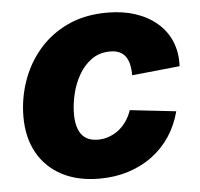

<svg xmlns="http://www.w3.org/2000/svg" viewBox="-45 -590 675 647"><g transform="rotate(-5 293.0 -266.5)"><path d="M266.6 10.7Q192.4 10.7 138.9 -17.8Q85.4 -46.4 57.1 -97.9Q28.8 -149.4 28.8 -218.3Q28.8 -280.8 49.1 -339.1Q69.3 -397.5 108.9 -443.8Q148.4 -490.2 206.5 -517.3Q264.6 -544.4 340.3 -544.4Q393.1 -544.4 435.8 -530.3Q478.5 -516.1 509 -489.7Q539.6 -463.4 554.9 -426.3Q570.3 -389.2 567.9 -343.3L406.2 -326.7Q406.2 -346.2 402.8 -362.1Q399.4 -377.9 391.6 -389.4Q383.8 -400.9 370.8 -407Q357.9 -413.1 339.4 -413.1Q302.7 -413.1 276.4 -394.3Q250 -375.5 232.7 -345.2Q215.3 -314.9 207.3 -280Q199.2 -245.1 199.2 -212.9Q199.2 -184.1 207 -163.1Q214.8 -142.1 231.2 -131.3Q247.6 -120.6 272.5 -120.6Q292 -120.6 309.8 -127Q327.6 -133.3 342.8 -145Q357.9 -156.7 369.4 -173.3Q380.9 -189.9 387.7 -210.4L543.5 -192.9Q531.2 -146 506.3 -108.6Q481.4 -71.3 445.6 -44.7Q409.7 -18.1 364.5 -3.7Q319.3 10.7 266.6 10.7Z"/></g></svg>

Font: Inter 20pt ExtraBold
Style: Italic
Weight: 800
Italic angle: -9.3988°
Version: Version 4.001;git-66647c0bb